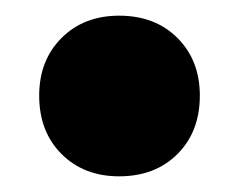

<svg xmlns="http://www.w3.org/2000/svg" viewBox="-20 -217 305 245"><path d="M235 -95Q235 -49 206.5 -20.5Q178 8 132 8Q87 8 58.5 -20.5Q30 -49 30 -95Q30 -140 58.5 -168.5Q87 -197 132 -197Q178 -197 206.5 -168.5Q235 -140 235 -95Z"/></svg>

Font: TypoPRO Montserrat Alternates
Style: Regular
Weight: 900
Designer: Julieta Ulanovsky
Foundry: Julieta Ulanovsky
Version: Version 6.001